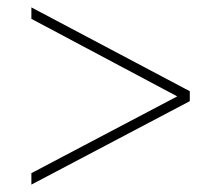

<svg xmlns="http://www.w3.org/2000/svg" viewBox="-20 -618 599 520"><path d="M65 -118V-149L460 -357L65 -567V-598L494 -371V-344Z"/></svg>

Font: Noto Serif Devanagari Thin
Style: Regular
Weight: 100
Designer: Universal Thirst, Indian Type Foundry and the Monotype Design Team
Foundry: Monotype Imaging Inc.
Version: Version 2.004; ttfautohint (v1.8.4.7-5d5b)